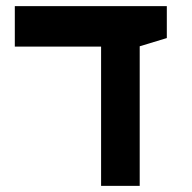

<svg xmlns="http://www.w3.org/2000/svg" viewBox="-20 -606 626 626"><path d="M309.6 0H435.5V-455.1L523.9 -481.9V-585.9H28.3V-454.1H309.6Z"/></svg>

Font: Cascadia Code
Style: Bold
Weight: 700
Monospace: yes
Designer: Aaron Bell
Foundry: Saja Typeworks
Version: Version 2404.023